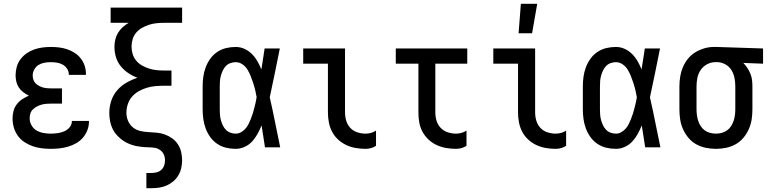

<svg xmlns="http://www.w3.org/2000/svg" viewBox="-20 -775 4040 1010"><path d="M247 8Q223 8 199 5Q175 2 152 -6Q129 -14 108.5 -27.5Q88 -41 74 -60.5Q60 -80 53 -103.5Q46 -127 46 -151Q46 -171 51 -190.5Q56 -210 68 -226Q80 -242 97 -253Q114 -264 132 -272Q117 -279 103 -289.5Q89 -300 79.5 -314Q70 -328 66 -345Q62 -362 62 -379Q62 -401 68 -423Q74 -445 87.5 -463Q101 -481 119.5 -494Q138 -507 159 -514.5Q180 -522 202.5 -525Q225 -528 247 -528Q269 -528 290.5 -525.5Q312 -523 333 -516Q354 -509 372.5 -497Q391 -485 404.5 -468Q418 -451 425 -430Q432 -409 432 -387V-381H342V-384Q342 -400 332.5 -414Q323 -428 309 -435.5Q295 -443 279 -445.5Q263 -448 247 -448Q230 -448 213.5 -445Q197 -442 183 -433.5Q169 -425 160.5 -409.5Q152 -394 152 -378Q152 -367 155.5 -356Q159 -345 167 -337Q175 -329 185 -323.5Q195 -318 205.5 -315Q216 -312 227.5 -311Q239 -310 250 -310H306V-230H250Q237 -230 224 -229Q211 -228 198.5 -224.5Q186 -221 174.5 -215Q163 -209 153.5 -200Q144 -191 140 -178.5Q136 -166 136 -153Q136 -133 146 -115.5Q156 -98 172.5 -88.5Q189 -79 208.5 -75.5Q228 -72 247 -72Q265 -72 283 -74.5Q301 -77 317.5 -84Q334 -91 346 -105Q358 -119 358 -137V-139H448V-135Q448 -112 439.5 -90Q431 -68 416 -50.5Q401 -33 380.5 -21.5Q360 -10 338 -3.5Q316 3 293 5.5Q270 8 247 8Z M750 215V135H776Q790 135 804 131.5Q818 128 828.5 118.5Q839 109 843.5 95.5Q848 82 848 68Q848 52 841.5 37.5Q835 23 822 14Q809 5 793.5 2.5Q778 0 762.5 0Q747 0 731.5 -1.5Q716 -3 700.5 -6Q685 -9 670.5 -14Q656 -19 642 -26.5Q628 -34 616 -44Q604 -54 593.5 -65.5Q583 -77 575.5 -91Q568 -105 563.5 -120Q559 -135 557 -150.5Q555 -166 555 -181Q555 -213 565 -244Q575 -275 596 -299.5Q617 -324 645 -340Q673 -356 703 -366Q678 -375 655 -390.5Q632 -406 615 -427Q598 -448 590 -474.5Q582 -501 582 -529Q582 -548 586.5 -567Q591 -586 601 -602.5Q611 -619 625.5 -632Q640 -645 657 -655H562V-735H938V-655H844Q824 -655 804 -653Q784 -651 765 -645Q746 -639 728 -629Q710 -619 697 -604Q684 -589 678 -569.5Q672 -550 672 -530Q672 -509 678 -490Q684 -471 697 -455.5Q710 -440 728 -430Q746 -420 765 -414Q784 -408 804 -406Q824 -404 844 -404H882V-324H844Q821 -324 798 -322Q775 -320 753 -313.5Q731 -307 710.5 -295.5Q690 -284 675 -267Q660 -250 652.5 -227.5Q645 -205 645 -182Q645 -160 653.5 -139.5Q662 -119 679 -105Q696 -91 718 -86Q740 -81 761.5 -80Q783 -79 805 -77Q827 -75 847.5 -67.5Q868 -60 886 -47Q904 -34 916 -15.5Q928 3 933 24.5Q938 46 938 68Q938 88 933.5 108.5Q929 129 918.5 147Q908 165 892 178.5Q876 192 857 200.5Q838 209 817.5 212Q797 215 776 215Z M1220 8Q1194 8 1169 2Q1144 -4 1122.5 -18.5Q1101 -33 1086 -54Q1071 -75 1062 -99Q1053 -123 1049.5 -148.5Q1046 -174 1046 -200V-320Q1046 -346 1049.5 -371.5Q1053 -397 1062 -421Q1071 -445 1086 -466Q1101 -487 1122.5 -501.5Q1144 -516 1169 -522Q1194 -528 1220 -528Q1244 -528 1266 -518Q1288 -508 1305 -491Q1322 -474 1334 -453Q1346 -432 1355 -410Q1359 -437 1363.5 -464.5Q1368 -492 1372 -520H1452Q1439 -456 1426 -391.5Q1413 -327 1399 -263Q1414 -198 1427 -132Q1440 -66 1454 0H1374Q1370 -29 1365 -57.5Q1360 -86 1356 -115Q1347 -93 1335 -71Q1323 -49 1306.5 -31Q1290 -13 1267 -2.5Q1244 8 1220 8ZM1220 -72Q1235 -72 1248 -79.5Q1261 -87 1271 -98Q1281 -109 1287.5 -122.5Q1294 -136 1299.5 -149.5Q1305 -163 1309.5 -177.5Q1314 -192 1317.5 -206Q1321 -220 1324.5 -234.5Q1328 -249 1330 -264Q1327 -282 1322.5 -301Q1318 -320 1312 -338Q1306 -356 1299 -374Q1292 -392 1282 -408.5Q1272 -425 1255.5 -436.5Q1239 -448 1220 -448Q1206 -448 1192 -443Q1178 -438 1168 -427.5Q1158 -417 1152 -404Q1146 -391 1142 -377Q1138 -363 1137 -348.5Q1136 -334 1136 -320V-200Q1136 -186 1137 -171.5Q1138 -157 1142 -143Q1146 -129 1152 -116Q1158 -103 1168 -92.5Q1178 -82 1192 -77Q1206 -72 1220 -72Z M1903 8Q1877 8 1851 3.5Q1825 -1 1801.5 -12Q1778 -23 1758.5 -41Q1739 -59 1727 -82Q1715 -105 1710 -131Q1705 -157 1705 -184V-440H1575V-520H1795V-184Q1795 -161 1801.5 -139.5Q1808 -118 1823 -102Q1838 -86 1859.5 -79Q1881 -72 1903 -72Q1918 -72 1932 -76Q1946 -80 1958 -88V-8Q1946 0 1932 4Q1918 8 1903 8Z M2379 8Q2353 8 2327 3.5Q2301 -1 2277 -12Q2253 -23 2234 -41Q2215 -59 2202.5 -82Q2190 -105 2185.5 -131Q2181 -157 2181 -184V-440H2062V-520H2438V-440H2270V-184Q2270 -161 2276.5 -139.5Q2283 -118 2298.5 -102Q2314 -86 2335.5 -79Q2357 -72 2379 -72Q2393 -72 2407.5 -76Q2422 -80 2434 -88V-8Q2422 0 2407.5 4Q2393 8 2379 8Z M2903 8Q2877 8 2851 3.5Q2825 -1 2801.5 -12Q2778 -23 2758.5 -41Q2739 -59 2727 -82Q2715 -105 2710 -131Q2705 -157 2705 -184V-440H2575V-520H2795V-184Q2795 -161 2801.5 -139.5Q2808 -118 2823 -102Q2838 -86 2859.5 -79Q2881 -72 2903 -72Q2918 -72 2932 -76Q2946 -80 2958 -88V-8Q2946 0 2932 4Q2918 8 2903 8ZM2708 -600 2720 -755H2806L2779 -600Z M3220 8Q3194 8 3169 2Q3144 -4 3122.5 -18.5Q3101 -33 3086 -54Q3071 -75 3062 -99Q3053 -123 3049.5 -148.5Q3046 -174 3046 -200V-320Q3046 -346 3049.5 -371.5Q3053 -397 3062 -421Q3071 -445 3086 -466Q3101 -487 3122.5 -501.5Q3144 -516 3169 -522Q3194 -528 3220 -528Q3244 -528 3266 -518Q3288 -508 3305 -491Q3322 -474 3334 -453Q3346 -432 3355 -410Q3359 -437 3363.5 -464.5Q3368 -492 3372 -520H3452Q3439 -456 3426 -391.5Q3413 -327 3399 -263Q3414 -198 3427 -132Q3440 -66 3454 0H3374Q3370 -29 3365 -57.5Q3360 -86 3356 -115Q3347 -93 3335 -71Q3323 -49 3306.5 -31Q3290 -13 3267 -2.5Q3244 8 3220 8ZM3220 -72Q3235 -72 3248 -79.5Q3261 -87 3271 -98Q3281 -109 3287.5 -122.5Q3294 -136 3299.5 -149.5Q3305 -163 3309.5 -177.5Q3314 -192 3317.5 -206Q3321 -220 3324.5 -234.5Q3328 -249 3330 -264Q3327 -282 3322.5 -301Q3318 -320 3312 -338Q3306 -356 3299 -374Q3292 -392 3282 -408.5Q3272 -425 3255.5 -436.5Q3239 -448 3220 -448Q3206 -448 3192 -443Q3178 -438 3168 -427.5Q3158 -417 3152 -404Q3146 -391 3142 -377Q3138 -363 3137 -348.5Q3136 -334 3136 -320V-200Q3136 -186 3137 -171.5Q3138 -157 3142 -143Q3146 -129 3152 -116Q3158 -103 3168 -92.5Q3178 -82 3192 -77Q3206 -72 3220 -72Z M3746 8Q3719 8 3692.5 2.5Q3666 -3 3642.5 -16Q3619 -29 3601.5 -50Q3584 -71 3573 -95.5Q3562 -120 3558 -146.5Q3554 -173 3554 -200V-320Q3554 -346 3558 -371.5Q3562 -397 3572 -421Q3582 -445 3598.5 -465.5Q3615 -486 3637 -499.5Q3659 -513 3684 -520.5Q3709 -528 3735 -528H3750L3994 -520V-440L3890 -444Q3902 -432 3911.5 -417.5Q3921 -403 3927.5 -387Q3934 -371 3936 -354Q3938 -337 3938 -320V-200Q3938 -173 3934 -146.5Q3930 -120 3919 -95.5Q3908 -71 3890.5 -50Q3873 -29 3849.5 -16Q3826 -3 3799.5 2.5Q3773 8 3746 8ZM3746 -72Q3761 -72 3776.5 -76Q3792 -80 3804.5 -89Q3817 -98 3825.5 -111Q3834 -124 3839 -139Q3844 -154 3846 -169.5Q3848 -185 3848 -200V-320Q3848 -342 3844 -363.5Q3840 -385 3829 -404Q3818 -423 3799 -434.5Q3780 -446 3758 -448H3743Q3720 -448 3699.5 -437Q3679 -426 3666 -407Q3653 -388 3648.5 -365.5Q3644 -343 3644 -320V-200Q3644 -185 3646 -169.5Q3648 -154 3653 -139Q3658 -124 3666.5 -111Q3675 -98 3687.5 -89Q3700 -80 3715.5 -76Q3731 -72 3746 -72Z"/></svg>

Font: Iosevka Term Curly Medium
Style: Regular
Weight: 500
Designer: Belleve Invis
Foundry: Belleve Invis
Version: Version 32.3.0